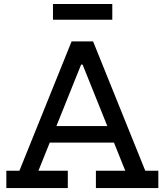

<svg xmlns="http://www.w3.org/2000/svg" viewBox="-20 -964 844 984"><path d="M604 -318V-233H203V-318ZM724.5 -89H791.5V0H471.5V-89H622L387 -673.5L446.5 -633H352.5L412 -673.5L177 -89H327.5V0H12.5V-89H79.5L347 -752H457ZM555.5 -943.5V-863H251.5V-943.5Z"/></svg>

Font: Hepta Slab ExtraLight Medium
Style: Regular
Weight: 500
Version: Version 1.100